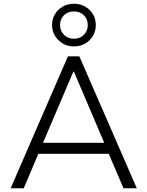

<svg xmlns="http://www.w3.org/2000/svg" viewBox="-20 -1006 788 1026"><path d="M37 0 343 -705H404L711 0H640L553 -203L590 -184H157L193 -203L107 0ZM372 -623 204 -229 180 -243H567L543 -229L375 -623ZM375 -758Q342 -758 315.5 -773.5Q289 -789 273.5 -815Q258 -841 258 -872Q258 -904 273 -929.5Q288 -955 315 -970.5Q342 -986 375 -986Q409 -986 435.5 -970.5Q462 -955 477 -929.5Q492 -904 492 -872Q492 -841 477 -815Q462 -789 435.5 -773.5Q409 -758 375 -758ZM375 -799Q408 -799 428.5 -820Q449 -841 449 -872Q449 -904 428.5 -924.5Q408 -945 375 -945Q343 -945 322 -924.5Q301 -904 301 -872Q301 -841 322 -820Q343 -799 375 -799Z"/></svg>

Font: Nunito Sans 9pt Light
Style: Regular
Weight: 300
Version: Version 3.101;gftools[0.9.27]